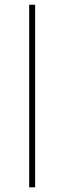

<svg xmlns="http://www.w3.org/2000/svg" viewBox="-20 -802 275 822"><path d="M130.4 0H105V-781.7H130.4Z"/></svg>

Font: Spartan MB Thin
Style: Regular
Weight: 100
Designer: Matt Bailey, Mirko Velimirovic
Foundry: Matt Bailey
Version: Version 1.005